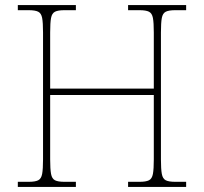

<svg xmlns="http://www.w3.org/2000/svg" viewBox="-20 -734 801 754"><path d="M50 0V-20H93Q118 -20 130 -26Q142 -32 145.5 -51Q149 -70 149 -108V-606Q149 -645 145.5 -663.5Q142 -682 130 -688Q118 -694 93 -694H50V-714H278V-694H233Q208 -694 196 -688Q184 -682 180.5 -663.5Q177 -645 177 -606V-386H584V-606Q584 -645 580.5 -663.5Q577 -682 565 -688Q553 -694 528 -694H483V-714H711V-694H668Q643 -694 631 -688Q619 -682 615.5 -663.5Q612 -645 612 -606V-108Q612 -70 615.5 -51Q619 -32 631 -26Q643 -20 668 -20H711V0H483V-20H528Q553 -20 565 -26Q577 -32 580.5 -51Q584 -70 584 -108V-361H177V-108Q177 -70 180.5 -51Q184 -32 196 -26Q208 -20 233 -20H278V0Z"/></svg>

Font: Noto Rashi Hebrew Thin
Style: Regular
Weight: 250
Version: Version 1.006